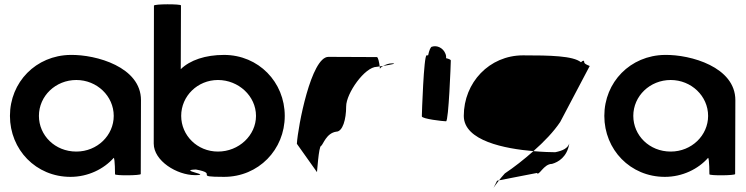

<svg xmlns="http://www.w3.org/2000/svg" viewBox="-20 -810 3451 888"><path d="M26 -274C26 -118 146 8 306 8C387 8 460 -28 506 -80C512 -76 512 -4 512 -4C512 3 631 2 631 -5L632 -347C632 -500 425 -558 306 -556C146 -554 26 -430 26 -274ZM160 -274C160 -366 237 -440 333 -440C428 -440 506 -366 506 -274C506 -184 430 -109 333 -109C234 -109 160 -184 160 -274Z M691 -146C691 -66 798 0 882 0C966 0 798 -23 886 -26C996 -6 867 8 1016 8C1176 8 1297 -118 1297 -274C1297 -430 1176 -556 1016 -556C930 -556 859 -532 816 -490L817 -785C817 -792 692 -792 692 -784ZM818 -274C818 -366 894 -440 988 -440C1083 -440 1164 -366 1164 -274C1164 -184 1085 -109 988 -109C892 -109 818 -184 818 -274Z M1353 -145 1446 -14C1446 -6 1454 -135 1465 -135C1475 -142 1489 -194 1535 -201C1565 -201 1581 -258 1581 -318C1581 -378 1667 -501 1723 -501C1723 -501 1728 -502 1736 -503C1734 -520 1729 -546 1723 -546C1723 -546 1581 -547 1499 -547C1419 -547 1358 -225 1353 -145ZM1736 -503C1737 -498 1737 -494 1737 -491C1737 -494 1743 -500 1752 -505C1746 -504 1741 -504 1736 -503ZM1752 -505C1782 -510 1821 -517 1794 -517C1778 -517 1763 -511 1752 -505Z M1931 -272C1931 -260 2030 -249 2043 -249C2055 -249 2065 -518 2065 -530C2065 -534 2056 -538 2043 -541C2044 -548 2043 -556 2039 -564C2029 -588 2001 -602 1978 -594C1972 -594 1965 -578 1960 -554H1953C1940 -554 1931 -284 1931 -272Z M2125 -274C2125 -158 2317 -122 2447 -111C2496 -154 2541 -201 2571 -246L2707 -504C2714 -504 2682 -512 2682 -522C2682 -533 2675 -530 2667 -522C2631 -552 2523 -554 2399 -554C2243 -554 2125 -428 2125 -274ZM2279 26C2255 76 2258 62 2288 24ZM2288 24 2463 -10C2473 6 2494 -52 2533 -52C2562 -60 2603 -84 2613 -146C2605 -124 2583 -113 2548 -106C2529 -106 2491 -107 2447 -111C2403 -72 2357 -36 2315 -8C2304 4 2295 15 2288 24Z M2775 -274C2775 -118 2895 8 3055 8C3136 8 3209 -28 3255 -80C3261 -76 3261 -4 3261 -4C3261 3 3380 2 3380 -5L3381 -347C3381 -500 3174 -558 3055 -556C2895 -554 2775 -430 2775 -274ZM2909 -274C2909 -366 2986 -440 3082 -440C3177 -440 3255 -366 3255 -274C3255 -184 3179 -109 3082 -109C2983 -109 2909 -184 2909 -274Z"/></svg>

Font: Ampere
Style: Regular
Weight: 400
Version: Version 1